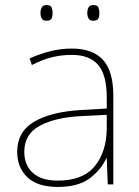

<svg xmlns="http://www.w3.org/2000/svg" viewBox="-20 -729 551 759"><path d="M264 -537Q346 -537 387 -492.5Q428 -448 428 -350V0H406L402 -103H400Q379 -57 334 -23.5Q289 10 208 10Q129 10 88.5 -28Q48 -66 48 -129Q48 -208 114.5 -247.5Q181 -287 299 -294L402 -300V-343Q402 -433 368 -472.5Q334 -512 264 -512Q224 -512 186.5 -503Q149 -494 106 -472L97 -498Q137 -516 178.5 -526.5Q220 -537 264 -537ZM301 -270Q199 -265 137.5 -232Q76 -199 76 -129Q76 -76 110 -45.5Q144 -15 208 -15Q308 -15 354.5 -72Q401 -129 402 -220V-275ZM140 -678Q140 -690 145 -699.5Q150 -709 163 -709Q180 -709 184 -699.5Q188 -690 188 -678Q188 -665 184 -656Q180 -647 163 -647Q150 -647 145 -656Q140 -665 140 -678ZM325 -678Q325 -690 330 -699.5Q335 -709 348 -709Q365 -709 369 -699.5Q373 -690 373 -678Q373 -665 369 -656Q365 -647 348 -647Q335 -647 330 -656Q325 -665 325 -678Z"/></svg>

Font: Noto Sans Tamil Thin
Style: Regular
Weight: 100
Designer: Jelle Bosma - Monotype Design Team
Foundry: Monotype Imaging Inc.
Version: Version 2.004; ttfautohint (v1.8.4.7-5d5b)